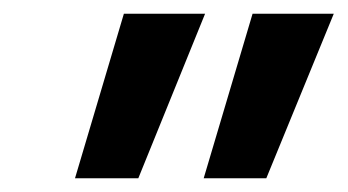

<svg xmlns="http://www.w3.org/2000/svg" viewBox="-20 -775 505 279"><path d="M276 -516 347 -755H465L367 -516ZM89 -516 160 -755H278L181 -516Z"/></svg>

Font: DM Sans 9pt
Style: Bold Italic
Weight: 700
Italic angle: -10°
Version: Version 4.004;gftools[0.9.30]